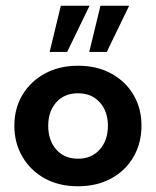

<svg xmlns="http://www.w3.org/2000/svg" viewBox="-20 -639 544 669"><path d="M252 10Q185 10 135.5 -17.5Q86 -45 58 -93Q30 -141 30 -201Q30 -261 58 -308Q86 -355 136 -382.5Q186 -410 252 -410Q318 -410 368 -382.5Q418 -355 445.5 -308Q473 -261 473 -201Q473 -141 445.5 -93Q418 -45 368 -17.5Q318 10 252 10ZM252 -86Q299 -86 327.5 -118Q356 -150 356 -201Q356 -251 327.5 -282.5Q299 -314 252 -314Q204 -314 176 -282.5Q148 -251 148 -201Q148 -150 176 -118Q204 -86 252 -86ZM153 -458 192 -619H292L214 -458ZM291 -458 330 -619H430L352 -458Z"/></svg>

Font: Rokkitt SemiBold
Style: Bold
Weight: 700
Version: Version 3.103